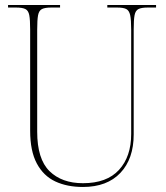

<svg xmlns="http://www.w3.org/2000/svg" viewBox="-20 -734 661 764"><path d="M310 10Q247 10 200 -12Q153 -34 126.5 -83.5Q100 -133 100 -214V-617Q100 -655 96.5 -673.5Q93 -692 81 -698Q69 -704 44 -704H12V-714H219V-704H184Q159 -704 147 -698Q135 -692 131.5 -673.5Q128 -655 128 -616V-210Q128 -101 177 -53Q226 -5 310 -5Q405 -5 453.5 -58Q502 -111 502 -201V-616Q502 -655 498 -673.5Q494 -692 482.5 -698Q471 -704 446 -704H407V-714H601V-704H568Q543 -704 531 -698Q519 -692 515.5 -673.5Q512 -655 512 -616V-199Q512 -102 459 -46Q406 10 310 10Z"/></svg>

Font: Noto Serif Display SemiCondensed Thin
Style: Regular
Weight: 100
Width: 4
Designer: Monotype Design Team
Foundry: Monotype Imaging Inc.
Version: Version 2.009